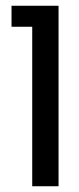

<svg xmlns="http://www.w3.org/2000/svg" viewBox="-20 -646 275 666"><path d="M183.1 -626V0H91.8V-553.2H20V-626Z"/></svg>

Font: Teko
Style: Regular
Weight: 400
Designer: Manushi Parikh, Jonny Pinhorn
Foundry: Indian Type Foundry
Version: Version 2.000;PS 1.0;hotconv 1.0.79;makeotf.lib2.5.61930